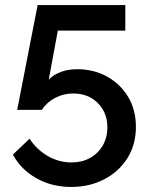

<svg xmlns="http://www.w3.org/2000/svg" viewBox="-20 -591 591 760"><path d="M262 149Q185 149 124 114.5Q63 80 31 21L97 -42Q125 1 169 26.5Q213 52 263 52Q304 52 336 34.5Q368 17 386.5 -14.5Q405 -46 405 -87Q405 -127 387 -157.5Q369 -188 339 -204.5Q309 -221 270 -221Q232 -221 199 -204Q166 -187 145 -156H48L129 -571H476V-470H209L173 -276Q190 -294 219 -305.5Q248 -317 285 -317Q352 -317 404.5 -287.5Q457 -258 487.5 -207Q518 -156 518 -89Q518 -18 484 35.5Q450 89 392 119Q334 149 262 149Z"/></svg>

Font: Raleway Thin SemiBold
Style: Regular
Weight: 600
Version: Version 4.026